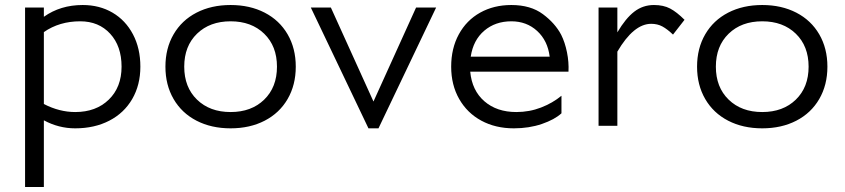

<svg xmlns="http://www.w3.org/2000/svg" viewBox="-20 -502 3371 766"><path d="M155 -22V244H80V-472H155V-435Q221 -482 310 -482Q377 -482 429 -451.5Q481 -421 510.5 -365Q540 -309 540 -236Q540 -163 507.5 -107Q475 -51 416 -20.5Q357 10 280 10Q214 10 155 -22ZM280 -55Q363 -55 414 -104.5Q465 -154 465 -236Q465 -318 419.5 -367.5Q374 -417 300 -417Q217 -417 155 -374V-87Q217 -55 280 -55Z M1160 -236Q1160 -163 1127.5 -107Q1095 -51 1036 -20.5Q977 10 900 10Q823 10 764 -20.5Q705 -51 672.5 -107Q640 -163 640 -236Q640 -309 672.5 -365Q705 -421 764 -451.5Q823 -482 900 -482Q977 -482 1036 -451.5Q1095 -421 1127.5 -365Q1160 -309 1160 -236ZM1085 -236Q1085 -318 1034 -367.5Q983 -417 900 -417Q817 -417 766 -367.5Q715 -318 715 -236Q715 -154 766 -104.5Q817 -55 900 -55Q983 -55 1034 -104.5Q1085 -154 1085 -236Z M1720 -472 1490 10H1450L1220 -472H1300L1470 -97L1640 -472Z M2020 -482Q2097 -482 2146 -445.5Q2195 -409 2219 -363Q2234 -333 2242 -293.5Q2250 -254 2248 -216H1856Q1863 -141 1912.5 -98Q1962 -55 2040 -55Q2092 -55 2138.5 -73Q2185 -91 2220 -120V-50Q2193 -25 2142 -7.5Q2091 10 2030 10Q1957 10 1900.5 -20.5Q1844 -51 1812 -107Q1780 -163 1780 -236Q1780 -309 1810.5 -365Q1841 -421 1895.5 -451.5Q1950 -482 2020 -482ZM2173 -276Q2165 -340 2123 -378.5Q2081 -417 2020 -417Q1956 -417 1912 -379.5Q1868 -342 1858 -276Z M2368 0V-472H2443V-373Q2476 -429 2510.5 -455.5Q2545 -482 2589 -482Q2627 -482 2653.5 -468Q2680 -454 2711 -423L2665 -364Q2642 -386 2622.5 -396.5Q2603 -407 2578 -407Q2508 -407 2443 -296V0Z M3281 -236Q3281 -163 3248.5 -107Q3216 -51 3157 -20.5Q3098 10 3021 10Q2944 10 2885 -20.5Q2826 -51 2793.5 -107Q2761 -163 2761 -236Q2761 -309 2793.5 -365Q2826 -421 2885 -451.5Q2944 -482 3021 -482Q3098 -482 3157 -451.5Q3216 -421 3248.5 -365Q3281 -309 3281 -236ZM3206 -236Q3206 -318 3155 -367.5Q3104 -417 3021 -417Q2938 -417 2887 -367.5Q2836 -318 2836 -236Q2836 -154 2887 -104.5Q2938 -55 3021 -55Q3104 -55 3155 -104.5Q3206 -154 3206 -236Z"/></svg>

Font: Madhuban Light
Style: Regular
Weight: 300
Designer: jaikishan Patel
Foundry: MagicType
Version: Version 1.000